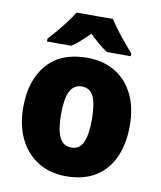

<svg xmlns="http://www.w3.org/2000/svg" viewBox="-86 -835 765 914"><g transform="rotate(10 296.5 -378.0)"><path d="M553 -278Q553 -193 524.5 -128Q496 -63 438.5 -26.5Q381 10 295 10Q216 10 158 -26.5Q100 -63 69 -128Q38 -193 38 -278Q38 -409 104.5 -486Q171 -563 298 -563Q373 -563 430.5 -530Q488 -497 520.5 -433Q553 -369 553 -278ZM221 -277Q221 -205 238.5 -167Q256 -129 297 -129Q337 -129 353.5 -167Q370 -205 370 -278Q370 -350 353.5 -387Q337 -424 296 -424Q257 -424 239 -387.5Q221 -351 221 -277ZM386 -766Q407 -732 439.5 -691.5Q472 -651 500 -620V-606H385Q363 -620 342 -638Q321 -656 297 -679Q273 -655 253 -637.5Q233 -620 212 -606H95V-620Q112 -638 134 -664Q156 -690 176.5 -717.5Q197 -745 210 -766Z"/></g></svg>

Font: Noto Sans Gujarati SemiCondensed Black
Style: Regular
Weight: 900
Width: 4
Designer: Jelle Bosma - Monotype Design Team, Universal Thirst
Foundry: Monotype Imaging Inc.
Version: Version 2.106; ttfautohint (v1.8.4.7-5d5b)